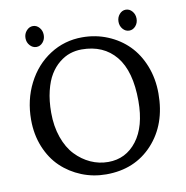

<svg xmlns="http://www.w3.org/2000/svg" viewBox="-85 -843 911 941"><g transform="rotate(-10 370.5 -372.0)"><path d="M107.9 -672.4Q94.2 -687.5 94.2 -709Q94.2 -730.5 107.9 -745.8Q121.6 -761.2 140.1 -761.2Q158.7 -761.2 171.9 -745.8Q185.1 -730.5 185.1 -709Q185.1 -687.5 171.9 -672.4Q158.7 -657.2 140.1 -657.2Q121.6 -657.2 107.9 -672.4ZM570.3 -672.4Q557.1 -687.5 557.1 -709Q557.1 -730.5 570.3 -745.8Q583.5 -761.2 602.1 -761.2Q620.6 -761.2 633.8 -745.8Q647 -730.5 647 -709Q647 -687.5 633.8 -672.4Q620.6 -657.2 602.1 -657.2Q583.5 -657.2 570.3 -672.4ZM355 -606.9Q325.2 -606.9 297.1 -597.7Q269 -588.4 242.9 -567.1Q216.8 -545.9 197.5 -514.4Q178.2 -482.9 166.5 -434.8Q154.8 -386.7 154.8 -327.1Q154.8 -259.3 174.3 -203.9Q193.8 -148.4 227.1 -113.5Q260.3 -78.6 301.8 -59.8Q343.3 -41 389.2 -41Q477.1 -41 531.5 -112.1Q585.9 -183.1 585.9 -310.1Q585.9 -458.5 524.9 -532.7Q463.9 -606.9 355 -606.9ZM689 -329.1Q689 -175.8 600.3 -79.3Q511.7 17.1 369.1 17.1Q304.7 17.1 247.1 -6.1Q189.5 -29.3 146 -70.8Q102.5 -112.3 77.1 -174.3Q51.8 -236.3 51.8 -310.1Q51.8 -408.7 93.3 -490.2Q134.8 -571.8 207.3 -618.4Q279.8 -665 368.2 -665Q435.1 -665 494.1 -640.6Q553.2 -616.2 596.2 -573Q639.2 -529.8 664.1 -466.6Q689 -403.3 689 -329.1Z"/></g></svg>

Font: Linear Smooth Low Contrast
Style: Regular
Weight: 500
Designer: Philipp H. Poll, Flanker
Foundry: Philipp H. Poll, reworked by Flanker
Version: Version 1.010 | FøM Fix